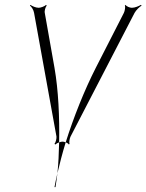

<svg xmlns="http://www.w3.org/2000/svg" viewBox="-20 -582 602 789"><path d="M103 -559C110 -554 118 -541 120 -529L212 -21C213 -13 209 4 204 9L207 12C210 9 217 5 223 3C225 -99 220 -212 204 -303L164 -529C162 -537 167 -554 172 -559L169 -562C164 -556 147 -550 139 -550C127 -550 112 -557 105 -562ZM223 3C222 48 220 92 216 130C225 92 236 48 250 3C245 1 241 0 237 0C234 0 228 1 223 3ZM250 3C256 5 262 9 263 12L266 9C263 4 266 -13 270 -21L533 -529C539 -540 553 -554 562 -559L559 -562C551 -557 534 -550 522 -550C513 -550 499 -556 496 -562L493 -559C496 -554 493 -537 489 -529L374 -304C327 -212 282 -99 250 3ZM204 187H208C211 170 213 151 216 130C211 151 207 170 204 187Z"/></svg>

Font: Armata Saber
Style: RgIta
Weight: 400
Designer: Jasper
Foundry: Cannot Into Space Fonts
Version: Version 0.970